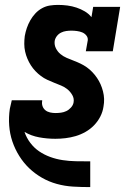

<svg xmlns="http://www.w3.org/2000/svg" viewBox="-20 -558 540 783"><path d="M347 205Q312 205 278 203Q244 201 211.5 192Q179 183 150.5 166.5Q122 150 99 128Q76 106 58.5 78Q41 50 30.5 19Q20 -12 17.5 -46Q15 -80 20 -114Q22 -123 24 -131.5Q26 -140 28 -149H152Q152 -148 152 -147.5Q152 -147 152 -146Q150 -135 153.5 -125Q157 -115 165 -108.5Q173 -102 184 -99.5Q195 -97 206 -97Q217 -97 228.5 -98.5Q240 -100 250.5 -105Q261 -110 269.5 -119.5Q278 -129 280 -140Q283 -156 275 -170Q267 -184 255.5 -193.5Q244 -203 229.5 -209Q215 -215 201 -220.5Q187 -226 173 -232.5Q159 -239 147 -248Q135 -257 124.5 -268Q114 -279 106 -291.5Q98 -304 92 -318Q86 -332 82.5 -347.5Q79 -363 79 -379Q79 -395 81 -411Q84 -428 89.5 -444Q95 -460 103.5 -475Q112 -490 124 -503Q136 -516 151.5 -524.5Q167 -533 183.5 -535.5Q200 -538 216 -538Q236 -538 255 -535.5Q274 -533 292 -527Q310 -521 326 -511.5Q342 -502 353 -488L360 -530H470L440 -349H330Q332 -360 334 -371.5Q336 -383 338 -394Q339 -405 332 -413.5Q325 -422 315 -426Q305 -430 293.5 -431.5Q282 -433 271 -433Q261 -433 250 -431.5Q239 -430 229 -425Q219 -420 212 -411Q205 -402 203 -391Q201 -375 208 -361Q215 -347 226.5 -337.5Q238 -328 252 -322Q266 -316 280.5 -310.5Q295 -305 308.5 -298.5Q322 -292 334 -283.5Q346 -275 356.5 -264Q367 -253 375.5 -240.5Q384 -228 390 -214.5Q396 -201 400 -185.5Q404 -170 404.5 -154.5Q405 -139 402 -123Q399 -102 389 -82.5Q379 -63 363.5 -47Q348 -31 328.5 -20Q309 -9 288.5 -3Q268 3 247 5.5Q226 8 206 8Q172 8 139.5 2Q107 -4 80 -20Q88 4 103.5 24.5Q119 45 139.5 59Q160 73 184.5 82Q209 91 235.5 95Q262 99 289 99.5Q316 100 343 100Q343 100 343.5 100Q344 100 344 100H345Q345 100 345 100Q345 100 346 100H348V205Z"/></svg>

Font: Iosevka Curly Slab XBdObl
Style: Regular
Weight: 800
Italic angle: -9°
Monospace: yes
Designer: Belleve Invis
Foundry: Belleve Invis
Version: Version 11.1.0; ttfautohint (v1.8.3)